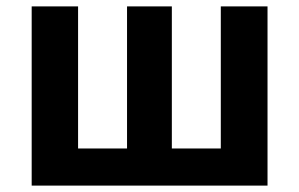

<svg xmlns="http://www.w3.org/2000/svg" viewBox="-20 -580 935 600"><path d="M79 0H816V-560H670V-116H517V-560H377V-116H224V-560H79Z"/></svg>

Font: Source Han Sans Old Style Bold
Style: Regular
Weight: 700
Designer: Ryoko NISHIZUKA (kana & ideographs); Paul D. Hunt (Latin, Greek & Cyrillic); Wenlong ZHANG (bopomofo); Sandoll Communica
Foundry: Adobe Systems Incorporated
Version: Version 1.004;PS 1.004;hotconv 1.0.81;makeotf.lib2.5.63406